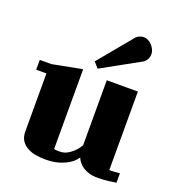

<svg xmlns="http://www.w3.org/2000/svg" viewBox="-130 -806 839 917"><g transform="rotate(20 290.0 -348.0)"><path d="M15 -431H74L225 -460V-55Q227 -54 231 -53Q235 -52 253 -52Q274 -52 290 -60.5Q306 -69 318 -80Q330 -91 338 -102Q346 -113 349 -119V-449H507V-50H520Q529 -50 538 -51L560 -53V-5Q542 -2 525 0Q511 2 495 3Q479 4 469 4Q443 4 424 -1.5Q405 -7 391.5 -16Q378 -25 369 -36.5Q360 -48 356 -59Q354 -56 345 -45Q336 -34 317.5 -22.5Q299 -11 270.5 -2Q242 7 200 7Q177 7 153.5 3Q130 -1 110.5 -11.5Q91 -22 79 -40Q67 -58 67 -87V-381H15ZM409 -689Q426 -703 446 -703Q457 -703 468 -697.5Q479 -692 487.5 -682.5Q496 -673 501.5 -661.5Q507 -650 507 -638Q507 -613 486 -595L289 -486L264 -514Z"/></g></svg>

Font: Bigshot One
Style: Regular
Weight: 400
Designer: Gesine Todt
Foundry: Gesine Todt
Version: Version 1.001